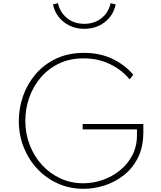

<svg xmlns="http://www.w3.org/2000/svg" viewBox="-20 -1173 1012 1209"><path d="M506 16Q571.5 16 637.8 -5Q704 -26 759.5 -69.5Q815 -113 848.8 -180.2Q882.5 -247.5 882.5 -340.5V-392H500.5V-358H842.5V-322Q842.5 -252 813.5 -196Q784.5 -140 735.8 -100.5Q687 -61 626.8 -40Q566.5 -19 504 -19Q427.5 -19 361.2 -49.2Q295 -79.5 245.2 -133.5Q195.5 -187.5 167.5 -259Q139.5 -330.5 139.5 -412.5Q139.5 -488.5 164.2 -558.8Q189 -629 236.5 -684.8Q284 -740.5 352 -773Q420 -805.5 506.5 -805.5Q597.5 -805.5 672.5 -769.2Q747.5 -733 796 -673.5L819.5 -702Q769 -763 690 -801.5Q611 -840 508.5 -840Q410 -840 333.8 -804Q257.5 -768 205 -706.8Q152.5 -645.5 125.5 -569Q98.5 -492.5 98.5 -411.5Q98.5 -322.5 129.5 -245Q160.5 -167.5 216 -108.8Q271.5 -50 345.5 -17Q419.5 16 506 16ZM511 -991.5Q585.5 -991.5 639.8 -1033.8Q694 -1076 708.5 -1145.5L676.5 -1153Q664.5 -1095.5 619.8 -1059.2Q575 -1023 511 -1023Q446.5 -1023 402 -1059.2Q357.5 -1095.5 345 -1153L313.5 -1145.5Q328 -1076 382.5 -1033.8Q437 -991.5 511 -991.5Z"/></svg>

Font: Spartan ExtraLight
Style: Regular
Weight: 200
Designer: Matt Bailey, Mirko Velimirovic
Foundry: Matt Bailey
Version: Version 1.003; ttfautohint (v1.8.3)